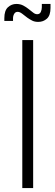

<svg xmlns="http://www.w3.org/2000/svg" viewBox="-20 -953 281 973"><path d="M148 0H93V-750H148ZM174 -842Q156 -842 143.2 -848.5Q130.5 -855 119 -863Q104 -874.5 92 -883.8Q80 -893 69 -893Q58 -893 52 -883Q46 -873 46 -860V-847H2V-861Q2 -899.5 20.2 -916.2Q38.5 -933 63 -933Q83 -933 98.2 -924.8Q113.5 -916.5 124 -908Q137 -898.5 147.2 -889.8Q157.5 -881 168.5 -881Q181.5 -881 186.8 -892.5Q192 -904 192 -916V-933H236V-913Q236 -875 217.8 -858.5Q199.5 -842 174 -842Z"/></svg>

Font: Mohave Light Light
Style: Regular
Weight: 300
Version: Version 2.003